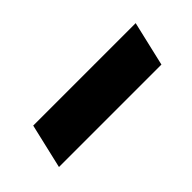

<svg xmlns="http://www.w3.org/2000/svg" viewBox="0 -515 485 485"><g transform="rotate(-45 243.0 -272.0)"><path d="M50 -212 78 -332H444L416 -212Z"/></g></svg>

Font: Instrument Sans
Style: Bold Italic
Weight: 700
Italic angle: -13°
Designer: Rodrigo Fuenzalida
Foundry: fragTYPE
Version: Version 1.000;gftools[0.9.28]